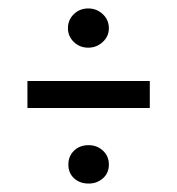

<svg xmlns="http://www.w3.org/2000/svg" viewBox="-20 -513 420 455"><path d="M45 -257V-321H335V-257ZM190 -78Q169 -78 155.5 -90.5Q142 -103 142 -123Q142 -143 155.5 -156Q169 -169 190 -169Q210 -169 224 -156Q238 -143 238 -123Q238 -103 224 -90.5Q210 -78 190 -78ZM189 -400Q169 -400 155 -413.5Q141 -427 141 -446Q141 -466 155 -479.5Q169 -493 189 -493Q209 -493 223.5 -479.5Q238 -466 238 -446Q238 -427 223.5 -413.5Q209 -400 189 -400Z"/></svg>

Font: Alumni Sans SemiBold
Style: Regular
Weight: 600
Designer: Robert E. Leuschke
Foundry: Robert E. Leuschke
Version: Version 1.018